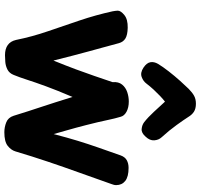

<svg xmlns="http://www.w3.org/2000/svg" viewBox="-39 -868 922 884"><g transform="rotate(90 422.0 -426.0)"><path d="M588.6 15Q565.8 15 543.5 6.3Q521.2 -2.3 513.1 -27.7Q502.2 -63.3 492.2 -94.2Q482.1 -125 472.2 -155.3Q462.3 -185.7 451 -220.5Q439.7 -255.3 426.4 -299Q395.6 -226.9 377 -175.9Q358.4 -124.9 347.1 -89.4Q335.7 -54 325 -28.1Q317.1 -8 300.4 0.6Q283.7 9.1 265.3 10.6Q247 12 234.1 12Q205.1 12 187.4 -0.7Q169.8 -13.3 163.9 -38.7Q148.8 -113.4 123.8 -185.9Q98.9 -258.3 74 -332.2Q49.1 -406.1 32.1 -483.1Q31.1 -491.1 30.1 -495.6Q29.1 -500.1 29.1 -507.1Q29.1 -521.1 49.1 -537.4Q69 -553.8 108.2 -553Q140.9 -552.2 157.1 -542.4Q173.2 -532.6 178.8 -512.1Q189.6 -472 198.7 -438.7Q207.9 -405.4 216.8 -372.6Q225.7 -339.7 235.8 -301.3Q246 -262.9 258.8 -211Q283 -270.7 299.4 -314.9Q315.8 -359.2 329.4 -398.8Q343.1 -438.3 358.1 -483Q356 -511 369.5 -527.3Q383 -543.7 404.2 -550.8Q425.4 -558 447.4 -558Q475.2 -558 494.5 -547.5Q513.8 -537 517.8 -520Q525.8 -493 530.6 -469.5Q535.4 -446 542.7 -415.1Q550.1 -385.1 556 -361.3Q561.9 -337.6 568 -315.6Q574.1 -293.7 581.1 -268.9Q588.1 -244.1 597.3 -212.1Q613.6 -274.6 628.1 -322.3Q642.7 -370 659.1 -416.9Q675.6 -463.8 695.6 -520.8Q702.9 -540.7 717.8 -548.8Q732.7 -557 752.9 -557Q793.7 -557 813 -541.7Q832.3 -526.4 832.3 -499.9Q832.3 -493.6 830.8 -488.7Q829.3 -483.8 827.3 -477.8Q800.3 -400.8 774.7 -329.8Q749.1 -258.9 725 -187.3Q700.9 -115.8 677 -35.8Q670.9 -15.8 651.4 -0.4Q631.9 15 588.6 15ZM364.8 -639.2Q354 -624.4 334.4 -617.3Q314.8 -610.1 291.2 -625.7Q269.6 -640.3 266.5 -657.2Q263.4 -674 274 -692.4Q287.4 -714.7 308.8 -742.1Q330.2 -769.6 352.6 -794.5Q374.9 -819.4 389.2 -833.8Q406.4 -850.8 421.5 -858.9Q436.6 -867 457.4 -867Q480.1 -867 494.3 -858Q508.4 -849 518.6 -831.8Q531.4 -811.7 555.9 -777.8Q580.3 -743.9 612 -709.2Q624.6 -695.7 626.1 -675.2Q627.6 -654.8 609.6 -635.8Q591.9 -615.3 573.7 -617.2Q555.4 -619 542.7 -628.7Q520.3 -646.1 495.1 -673.4Q469.8 -700.8 448 -724.6Q436.6 -715.9 421.9 -702Q407.2 -688.1 392.4 -672.1Q377.6 -656 364.8 -639.2Z"/></g></svg>

Font: Playpen Sans Arabic
Style: Regular
Weight: 400
Designer: Azza Alameddine, Laura Meseguer, Veronika Burian, José Scaglione
Foundry: TypeTogether
Version: Version 2.000